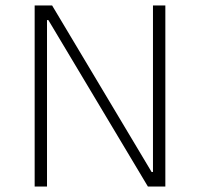

<svg xmlns="http://www.w3.org/2000/svg" viewBox="-20 -678 727 698"><path d="M536.1 -52.7H531.2L169.4 -658.2H106V0H150.9V-605H155.8L517.6 0H581.1V-658.2H536.1Z"/></svg>

Font: Estedad ExtraLight
Style: Regular
Weight: 200
Designer: Amin Abedi
Version: Version 7.3